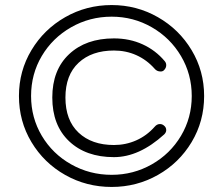

<svg xmlns="http://www.w3.org/2000/svg" viewBox="-20 -730 883 760"><path d="M55 -350Q55 -449 104.5 -531.5Q154 -614 238 -662Q322 -710 422 -710Q521 -710 605 -662Q689 -614 738.5 -531.5Q788 -449 788 -350Q788 -250 738.5 -167.5Q689 -85 605 -37.5Q521 10 422 10Q322 10 238 -37.5Q154 -85 104.5 -167.5Q55 -250 55 -350ZM739 -350Q739 -436 696.5 -508Q654 -580 581 -622Q508 -664 422 -664Q335 -664 261.5 -622Q188 -580 145.5 -508.5Q103 -437 103 -350Q103 -264 145.5 -192.5Q188 -121 261.5 -79.5Q335 -38 422 -38Q508 -38 581 -79.5Q654 -121 696.5 -192.5Q739 -264 739 -350ZM187 -344Q187 -453 253.5 -515.5Q320 -578 431 -578Q493 -578 544.5 -554.5Q596 -531 632 -488Q638 -481 638 -472Q638 -461 629 -452Q624 -447 616 -447Q601 -447 592 -458Q561 -493 520 -511.5Q479 -530 431 -530Q343 -530 291 -481.5Q239 -433 239 -344Q239 -254 291 -205Q343 -156 431 -156Q478 -156 519.5 -174.5Q561 -193 592 -228Q601 -239 613 -239Q622 -239 629 -233Q638 -226 638 -215Q638 -206 630 -198Q531 -108 431 -108Q320 -108 253.5 -171Q187 -234 187 -344Z"/></svg>

Font: Kodchasan ExtraLight
Style: Regular
Weight: 275
Version: Version 1.000; ttfautohint (v1.6)